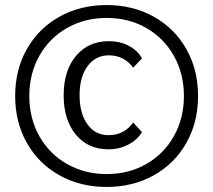

<svg xmlns="http://www.w3.org/2000/svg" viewBox="-20 -730 844 760"><path d="M40 -350Q40 -454 86.5 -536Q133 -618 215.5 -664Q298 -710 402 -710Q506 -710 588.5 -664Q671 -618 717.5 -536Q764 -454 764 -350Q764 -246 717.5 -164Q671 -82 588.5 -36Q506 10 402 10Q298 10 215.5 -36Q133 -82 86.5 -164Q40 -246 40 -350ZM708 -350Q708 -438 668.5 -508.5Q629 -579 559.5 -619Q490 -659 402 -659Q315 -659 245 -619Q175 -579 135.5 -508.5Q96 -438 96 -350Q96 -262 135.5 -191.5Q175 -121 245 -81Q315 -41 402 -41Q490 -41 559.5 -81Q629 -121 668.5 -191.5Q708 -262 708 -350ZM232 -353Q232 -451 281 -509Q330 -567 411 -567Q455 -567 490 -548.5Q525 -530 542 -499L507 -462Q491 -485 466.5 -498Q442 -511 411 -511Q358 -511 326.5 -468Q295 -425 295 -353Q295 -281 326 -238Q357 -195 409 -195Q472 -195 507 -245L542 -207Q524 -177 488.5 -158Q453 -139 409 -139Q328 -139 280 -197.5Q232 -256 232 -353Z"/></svg>

Font: Sarabun
Style: Regular
Weight: 400
Designer: Suppakit Chalermlarp | Katatrad Co.,Ltd.
Foundry: Cadson Demak Co.,Ltd.
Version: Version 1.000; ttfautohint (v1.6)